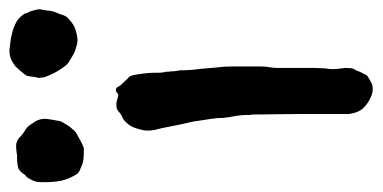

<svg xmlns="http://www.w3.org/2000/svg" viewBox="-286 -594 797 400"><g transform="rotate(-90 112.0 -394.5)"><path d="M126 -16Q123 -16 120 -16.5Q117 -17 114 -18Q97 -24 85 -37Q76 -48 74 -66V-166Q74 -189 73.5 -216Q73 -243 73 -254Q73 -259 73 -263.5Q73 -268 72 -272V-277Q72 -288 70.5 -298Q69 -308 67 -318Q67 -323 66 -325Q66 -339 64 -352Q62 -365 60 -378Q59 -387 57 -395.5Q55 -404 53 -413L47 -443Q46 -448 45 -453Q44 -458 43 -462Q38 -477 40 -493Q42 -503 45.5 -512.5Q49 -522 56 -529Q58 -531 60.5 -533.5Q63 -536 66 -537Q72 -539 80 -546Q84 -550 92 -550H97L113 -546Q116 -546 119 -549Q119 -550 120 -550Q121 -550 122 -551H124Q128 -551 129 -549Q131 -547 131 -546Q133 -542 135.5 -539.5Q138 -537 141 -534Q143 -532 145.5 -529Q148 -526 151 -524Q153 -521 155 -515Q157 -504 158.5 -492Q160 -480 160 -469Q160 -465 160 -460.5Q160 -456 161 -451Q162 -449 162 -446Q162 -443 162 -441Q163 -437 163 -432.5Q163 -428 164 -423Q164 -422 164.5 -420.5Q165 -419 165 -418Q165 -396 168 -375L171 -341Q172 -334 172.5 -326Q173 -318 173 -310V-248Q173 -243 172.5 -238Q172 -233 171 -228Q170 -221 170 -214.5Q170 -208 170 -201V-138Q170 -132 169.5 -126Q169 -120 169 -114Q166 -99 169 -82Q169 -77 170 -75Q170 -68 169.5 -62Q169 -56 165 -51L162 -43L156 -31Q156 -30 153 -27Q147 -23 140.5 -19.5Q134 -16 126 -16ZM229 -631Q221 -631 213 -634Q204 -636 196.5 -640.5Q189 -645 181 -650Q178 -652 175.5 -655Q173 -658 171 -661Q159 -677 151 -699Q150 -702 150 -705Q150 -708 149 -712Q151 -717 151.5 -723Q152 -729 153 -734Q153 -735 155 -739Q163 -750 174 -761L180 -765Q183 -767 186 -768.5Q189 -770 193 -771Q202 -774 214 -772Q220 -771 226 -770.5Q232 -770 239 -768Q250 -766 258 -762Q274 -756 283 -741Q285 -734 288 -729Q290 -722 291.5 -716Q293 -710 291 -703Q289 -693 289 -688Q288 -681 285 -674.5Q282 -668 280 -661Q277 -652 269 -647Q261 -639 250.5 -635.5Q240 -632 229 -631ZM-5 -618H-9Q-24 -618 -33 -622L-40 -625Q-45 -626 -51 -632Q-56 -640 -59.5 -648Q-63 -656 -65 -665Q-68 -680 -68 -697V-708Q-68 -716 -65 -723Q-62 -730 -58 -736Q-56 -738 -53.5 -740Q-51 -742 -50 -745Q-45 -751 -40 -754Q-29 -757 -18 -757Q-16 -757 -12.5 -757Q-9 -757 -6 -758Q-3 -758 0 -758.5Q3 -759 7 -759Q18 -759 26 -751Q28 -749 31 -746.5Q34 -744 37 -742Q48 -737 55 -724Q66 -710 63.5 -693Q61 -676 60 -673Q60 -670 59 -667Q58 -664 56 -661Q53 -656 50 -651Q47 -646 42 -641Q41 -639 39 -637.5Q37 -636 35 -634Q29 -631 24 -628Q19 -625 13 -622Q9 -620 4.5 -618.5Q0 -617 -5 -618Z"/></g></svg>

Font: Lacquer
Style: Regular
Weight: 400
Designer: Eli Block, Niki Polyocan
Version: Version 1.100